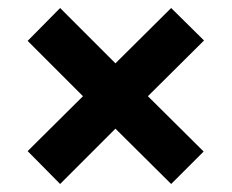

<svg xmlns="http://www.w3.org/2000/svg" viewBox="-20 -565 579 479"><path d="M49 -188 187 -325 49 -463 130 -545 268 -407 407 -545 489 -464 349 -325 488 -187 407 -106 268 -244 130 -106Z"/></svg>

Font: Noto Sans Telugu SemiCondensed ExtraBold
Style: Regular
Weight: 800
Width: 4
Designer: Jelle Bosma - Monotype Design Team
Foundry: Monotype Imaging Inc.
Version: Version 2.005; ttfautohint (v1.8.4.7-5d5b)